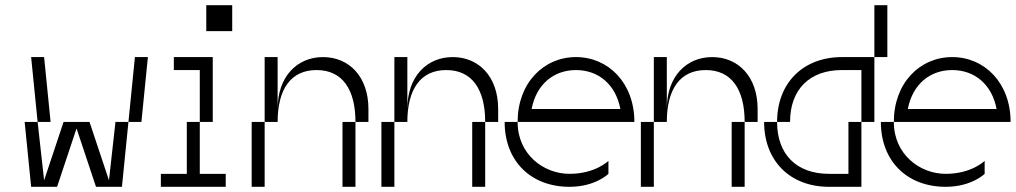

<svg xmlns="http://www.w3.org/2000/svg" viewBox="-20 -720 3915 740"><path d="M125 -250H75L100 0H200L275 -225L350 0H450L475 -250H425L400 -25L325 -250H225L150 -25ZM100 -500 125 -250H175L150 -500ZM475 -250H525L550 -500H500Z M700 -250V-50H600V0H850V-50H750V-250ZM650 -450H750V-250H800V-500H650ZM775 -600H875V-700H775Z M1050 -300V-500H1000V-250H1050C1050 -375 1100 -450 1200 -450C1300 -450 1350 -375 1350 -250H1400V-300C1400 -425 1325 -500 1225 -500C1125 -500 1050 -425 1050 -300ZM950 0H1000V-250H950ZM1300 0H1350V-250H1300Z M1550 -300V-500H1500V-250H1550C1550 -375 1600 -450 1700 -450C1800 -450 1850 -375 1850 -250H1900V-300C1900 -425 1825 -500 1725 -500C1625 -500 1550 -425 1550 -300ZM1450 0H1500V-250H1450ZM1800 0H1850V-250H1800Z M1975 -250H1925C1925 -100 2025 0 2175 0C2275 0 2325 -50 2325 -50V-100C2325 -100 2275 -50 2175 -50C2075 -50 1975 -125 1975 -250ZM1975 -250H2425C2425 -400 2325 -500 2200 -500C2075 -500 1975 -400 1975 -250ZM2029 -300C2047 -395 2114 -450 2200 -450C2286 -450 2353 -395 2371 -300Z M2550 -300V-500H2500V-250H2550C2550 -375 2600 -450 2700 -450C2800 -450 2850 -375 2850 -250H2900V-300C2900 -425 2825 -500 2725 -500C2625 -500 2550 -425 2550 -300ZM2450 0H2500V-250H2450ZM2800 0H2850V-250H2800Z M2975 -250H2925C2925 -100 3025 0 3175 0H3300V-250H3250V-50H3175C3050 -50 2975 -125 2975 -250ZM2975 -250H3025C3025 -375 3100 -450 3225 -450H3300V-250H3350V-500H3300H3225C3075 -500 2975 -400 2975 -250ZM3350 -500H3400V-700H3350Z M3425 -250H3375C3375 -100 3475 0 3625 0C3725 0 3775 -50 3775 -50V-100C3775 -100 3725 -50 3625 -50C3525 -50 3425 -125 3425 -250ZM3425 -250H3875C3875 -400 3775 -500 3650 -500C3525 -500 3425 -400 3425 -250ZM3479 -300C3497 -395 3564 -450 3650 -450C3736 -450 3803 -395 3821 -300Z"/></svg>

Font: LS-VG5000 Light Shifted
Style: Regular
Weight: 400
Designer: Justin Bihan, 2021
Foundry: Justin Bihan, 2021
Version: Version 1.000;Glyphs 3.1.2 (3151)